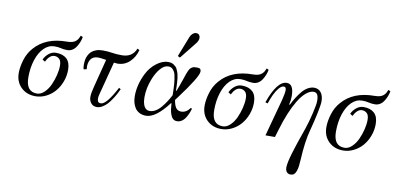

<svg xmlns="http://www.w3.org/2000/svg" viewBox="-88 -1014 3271 1581"><g transform="rotate(10 1548.0 -224.0)"><path d="M56 -154Q56 -204 74 -263.5Q92 -323 132 -368Q226 -476 402 -476Q428 -476 447 -481.5Q466 -487 477.5 -498Q489 -509 494.5 -519Q500 -529 506 -544L524 -536Q520 -514 512 -493.5Q504 -473 491 -452.5Q478 -432 459 -420Q440 -408 416 -408Q386 -408 363 -414Q340 -420 309 -420Q260 -420 221.5 -382Q183 -344 161.5 -278.5Q140 -213 140 -132Q140 -12 232 -12Q264 -12 293 -39.5Q322 -67 340.5 -107.5Q359 -148 369.5 -191.5Q380 -235 380 -270Q380 -310 363 -326Q346 -342 322 -342Q300 -342 282 -325Q264 -308 252 -282L230 -296Q244 -327 271 -348.5Q298 -370 330 -370Q388 -370 420 -340Q452 -310 452 -248Q452 -196 433.5 -148Q415 -100 384.5 -65Q354 -30 311.5 -9Q269 12 224 12Q150 12 103 -34Q56 -80 56 -154Z M706 -456Q746 -456 784 -450Q820 -444 866 -444Q954 -444 984 -520L1002 -511Q986 -450 943.5 -410Q901 -370 842 -370Q831 -370 813 -373L742 -101Q735 -76 735 -62Q735 -54 736 -48Q737 -42 739.5 -36Q742 -30 749 -27Q756 -24 765 -24Q811 -24 891 -176L906 -167Q894 -142 884 -123Q874 -104 856 -77Q838 -50 821 -32Q804 -14 781.5 -1Q759 12 737 12Q706 12 688.5 -9.5Q671 -31 671 -62Q671 -94 686 -150L746 -384Q696 -392 679 -392Q656 -392 640 -384Q624 -376 615.5 -362Q607 -348 603.5 -333Q600 -318 600 -302Q600 -291 602 -281L577 -275Q572 -290 572 -312Q572 -334 575 -353Q578 -372 587.5 -391.5Q597 -411 611.5 -424.5Q626 -438 650 -447Q674 -456 706 -456Z M1030 -132Q1030 -228 1079 -325Q1108 -382 1157 -419Q1206 -456 1252 -456Q1266 -456 1278.5 -453Q1291 -450 1300.5 -443Q1310 -436 1317.5 -429Q1325 -422 1330.5 -409.5Q1336 -397 1340 -386.5Q1344 -376 1347 -359.5Q1350 -343 1351.5 -330.5Q1353 -318 1354 -299Q1355 -280 1355.5 -267Q1356 -254 1356 -234H1361Q1380 -282 1399 -338Q1409 -368 1413.5 -381.5Q1418 -395 1425.5 -411Q1433 -427 1438 -432.5Q1443 -438 1452.5 -444Q1462 -450 1471 -451Q1480 -452 1496 -452Q1515 -452 1521.5 -445Q1528 -438 1528 -424Q1528 -380 1383 -186L1362 -158Q1369 -114 1384 -93Q1399 -72 1428 -72Q1471 -72 1502 -116L1512 -110Q1507 -92 1500 -75Q1493 -58 1480.5 -36.5Q1468 -15 1449 -1.5Q1430 12 1408 12Q1388 12 1375 1Q1362 -10 1354 -31.5Q1346 -53 1343 -74.5Q1340 -96 1338 -126H1334Q1230 12 1148 12Q1116 12 1092 -1Q1068 -14 1055 -35Q1042 -56 1036 -80Q1030 -104 1030 -132ZM1110 -136Q1110 -120 1112 -105Q1114 -90 1120 -72Q1126 -54 1139 -43Q1152 -32 1172 -32Q1196 -32 1220 -46Q1244 -60 1265 -85Q1286 -110 1303 -136Q1320 -162 1336 -193Q1335 -224 1334.5 -244Q1334 -264 1332 -288Q1330 -312 1327.5 -327.5Q1325 -343 1321.5 -359.5Q1318 -376 1312 -386Q1306 -396 1299 -404Q1292 -412 1282 -416Q1272 -420 1260 -420Q1226 -420 1194 -383Q1162 -346 1140 -288Q1110 -212 1110 -136ZM1322 -518 1389 -689Q1397 -708 1410.5 -719Q1424 -730 1437 -730Q1456 -730 1464 -719.5Q1472 -709 1472 -695Q1472 -670 1447 -641L1341 -508Z M1610 -154Q1610 -204 1628 -263.5Q1646 -323 1686 -368Q1780 -476 1956 -476Q1982 -476 2001 -481.5Q2020 -487 2031.5 -498Q2043 -509 2048.5 -519Q2054 -529 2060 -544L2078 -536Q2074 -514 2066 -493.5Q2058 -473 2045 -452.5Q2032 -432 2013 -420Q1994 -408 1970 -408Q1940 -408 1917 -414Q1894 -420 1863 -420Q1814 -420 1775.5 -382Q1737 -344 1715.5 -278.5Q1694 -213 1694 -132Q1694 -12 1786 -12Q1818 -12 1847 -39.5Q1876 -67 1894.5 -107.5Q1913 -148 1923.5 -191.5Q1934 -235 1934 -270Q1934 -310 1917 -326Q1900 -342 1876 -342Q1854 -342 1836 -325Q1818 -308 1806 -282L1784 -296Q1798 -327 1825 -348.5Q1852 -370 1884 -370Q1942 -370 1974 -340Q2006 -310 2006 -248Q2006 -196 1987.5 -148Q1969 -100 1938.5 -65Q1908 -30 1865.5 -9Q1823 12 1778 12Q1704 12 1657 -34Q1610 -80 1610 -154Z M2098 -268Q2164 -456 2245 -456Q2303 -456 2303 -354Q2303 -321 2294 -285L2299 -282Q2317 -318 2334.5 -346Q2352 -374 2374 -400.5Q2396 -427 2422 -441.5Q2448 -456 2474 -456Q2510 -456 2531 -429Q2552 -402 2552 -355Q2552 -328 2537 -256Q2522 -184 2500 -101Q2474 -7 2466 148Q2464 182 2461 204Q2458 226 2451 245Q2444 264 2433 273Q2422 282 2405 282Q2384 282 2372.5 268Q2361 254 2361 230Q2361 194 2385.5 111Q2410 28 2462 -118Q2480 -171 2498 -246.5Q2516 -322 2516 -352Q2516 -388 2506.5 -405Q2497 -422 2474 -422Q2446 -422 2413 -395Q2380 -368 2348 -315Q2290 -218 2245 -66L2225 0H2146L2230 -310Q2245 -370 2245 -395Q2245 -422 2226 -422Q2206 -422 2185 -397Q2164 -372 2148 -338Q2132 -304 2118 -262Z M2628 -154Q2628 -204 2646 -263.5Q2664 -323 2704 -368Q2798 -476 2974 -476Q3000 -476 3019 -481.5Q3038 -487 3049.5 -498Q3061 -509 3066.5 -519Q3072 -529 3078 -544L3096 -536Q3092 -514 3084 -493.5Q3076 -473 3063 -452.5Q3050 -432 3031 -420Q3012 -408 2988 -408Q2958 -408 2935 -414Q2912 -420 2881 -420Q2832 -420 2793.5 -382Q2755 -344 2733.5 -278.5Q2712 -213 2712 -132Q2712 -12 2804 -12Q2836 -12 2865 -39.5Q2894 -67 2912.5 -107.5Q2931 -148 2941.5 -191.5Q2952 -235 2952 -270Q2952 -310 2935 -326Q2918 -342 2894 -342Q2872 -342 2854 -325Q2836 -308 2824 -282L2802 -296Q2816 -327 2843 -348.5Q2870 -370 2902 -370Q2960 -370 2992 -340Q3024 -310 3024 -248Q3024 -196 3005.5 -148Q2987 -100 2956.5 -65Q2926 -30 2883.5 -9Q2841 12 2796 12Q2722 12 2675 -34Q2628 -80 2628 -154Z"/></g></svg>

Font: Old Standard TT
Style: Italic
Weight: 400
Italic angle: -15.2°
Designer: Alexey Kryukov <alexios@thessalonica.org.ru>
Version: Version 2.2